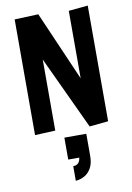

<svg xmlns="http://www.w3.org/2000/svg" viewBox="-112 -818 836 1216"><g transform="rotate(-10 305.5 -210.0)"><path d="M420 6 201 -463V-6L70 0V-744L223 -750L417 -304V-738L541 -750V-6ZM274 236Q303 236 315 212Q319 203 321 189H250V48H391V189Q391 237 374.5 267Q358 297 332 312Q306 327 274 330Z"/></g></svg>

Font: Francois One
Style: Regular
Weight: 400
Designer: Vernon Adams
Foundry: Vernon Adams
Version: Version 2.000